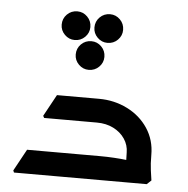

<svg xmlns="http://www.w3.org/2000/svg" viewBox="-45 -616 645 660"><g transform="rotate(5 277.0 -285.5)"><path d="M407 -102Q407 -128 392.5 -149.5Q378 -171 353 -183.5Q328 -196 296 -196H147V-207L156 -278H296Q349 -278 394 -255.5Q439 -233 465.5 -193Q492 -153 492 -102ZM27 0 24 -7 65 -82H191V0ZM65 0V-82H316Q341 -82 365.5 -80.5Q390 -79 406 -77Q422 -75 422 -75V0ZM114 -196 110 -203 151 -278H269V-196ZM416 0Q414 -17 410.5 -41.5Q407 -66 407 -102H492Q492 -70 495 -49Q498 -28 500 -14L485 0ZM195 -472Q175 -472 160.5 -486.5Q146 -501 146 -521Q146 -542 160.5 -556.5Q175 -571 196 -571Q216 -571 230.5 -556.5Q245 -542 245 -521Q245 -501 230.5 -486.5Q216 -472 195 -472ZM308 -472Q288 -472 273.5 -486.5Q259 -501 259 -521Q259 -542 273.5 -556.5Q288 -571 309 -571Q329 -571 343.5 -556.5Q358 -542 358 -521Q358 -501 343.5 -486.5Q329 -472 308 -472ZM252 -374Q232 -374 217.5 -388.5Q203 -403 203 -423Q203 -444 217.5 -458.5Q232 -473 253 -473Q273 -473 287.5 -458.5Q302 -444 302 -423Q302 -403 287.5 -388.5Q273 -374 252 -374Z"/></g></svg>

Font: Fustat Medium
Style: Regular
Weight: 500
Designer: Mohamed Gaber, Khaled Hosny, Laura Garcia Mut
Foundry: Kief Type Foundry, Alif Type Foundry, Hard Type Foundry
Version: Version 1.007